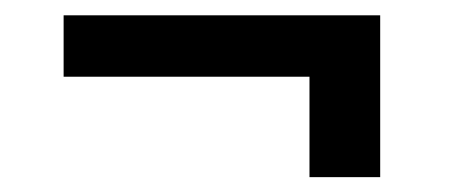

<svg xmlns="http://www.w3.org/2000/svg" viewBox="-20 -420 607 252"><path d="M479 -187.5H386.2V-319.3H63.5V-399.9H479Z"/></svg>

Font: Hopone
Style: Regular
Weight: 400
Foundry: SIL International (SIL)
Version: Version 1.00 September 3, 2015, initial release